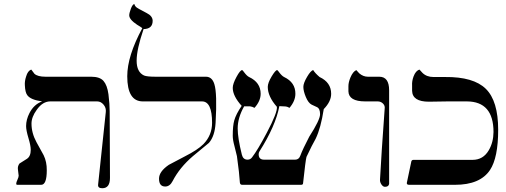

<svg xmlns="http://www.w3.org/2000/svg" viewBox="-20 -951 2606 988"><path d="M545.9 -35.6Q545.9 17.6 506.3 17.6Q482.4 17.6 484.9 -1.5L524.4 -374.5Q526.9 -396 512.9 -412.6Q499 -429.2 480 -429.2H238.8Q199.2 -429.2 168.9 -385.7Q142.1 -349.1 142.1 -314.9Q142.1 -266.6 167.5 -219.7Q204.1 -152.3 204.6 -152.3Q221.2 -118.2 220.7 -74.7Q220.7 0 191.9 0H68.4Q63.5 0 63.5 -6.3Q63.5 -12.7 69.8 -26.1Q76.2 -39.6 76.2 -48.3Q76.2 -44.4 72.3 -78.6Q69.8 -95.2 80.1 -109.4Q97.7 -120.6 117.9 -133.3Q138.2 -146 138.2 -180.2Q138.2 -201.7 126.2 -241.2Q114.3 -280.8 114.3 -302.2Q114.3 -335.4 131.8 -369.6Q154.8 -414.1 196.8 -429.2Q138.2 -437 120.6 -460.9Q109.4 -475.1 107.9 -512.7Q106.4 -533.2 114.3 -557.1Q123 -587.4 141.1 -592.8Q148.9 -582.5 157.2 -571.3Q173.8 -556.2 214.4 -556.2H449.2Q493.7 -556.2 512.7 -534.4Q531.7 -512.7 538.1 -465.8Q544.4 -415 544.4 -378.4Z M1089.4 -318.8Q1085.4 -250.5 1055.2 -215.8Q1014.6 -181.6 972.7 -147.5Q904.3 -88.9 868.2 -19Q854 8.8 830.1 8.8Q798.3 8.8 798.3 -31.7Q798.3 -68.4 849.1 -103Q856.9 -107.9 930.7 -146Q996.6 -179.2 1026.9 -209.5Q1071.3 -255.4 1071.3 -318.8Q1071.3 -429.2 1019.5 -429.2H714.8Q634.8 -429.2 634.8 -558.6Q634.8 -662.6 712.4 -806.2Q704.6 -812.5 685.5 -823.7Q645 -850.6 645 -872.1Q645 -883.3 653.3 -905.8Q661.6 -928.2 671.4 -930.7V-929.2Q673.8 -921.4 679.7 -915.3Q685.5 -909.2 734.9 -883.8Q765.1 -868.7 765.6 -844.2Q765.6 -802.2 718.8 -801.3Q683.1 -697.3 683.1 -638.7Q683.1 -580.1 721.2 -562.5Q736.3 -556.2 780.8 -556.2H1039.6Q1071.3 -556.2 1083 -518.1Q1098.1 -471.2 1089.4 -318.8Z M1684.1 -468.3Q1684.1 -428.7 1646 -389.6Q1630.9 -292 1604.5 -237.3Q1586.9 -207 1557.1 -143.6Q1552.2 -126 1539.6 -8.8Q1539.6 0 1529.3 0H1226.1Q1215.8 0 1214.4 -11.2Q1211.9 -57.1 1199.2 -147.5Q1199.2 -149.9 1186.5 -199.2Q1177.7 -231 1177.7 -252.4Q1177.7 -304.7 1185.5 -331.5Q1194.3 -363.3 1223.6 -406.2Q1177.7 -457 1177.7 -499Q1177.7 -519.5 1196.8 -554.9Q1215.8 -590.3 1226.1 -590.3Q1228.5 -590.3 1236.3 -579.1Q1250.5 -560.1 1261.7 -554.7Q1321.3 -526.9 1321.3 -468.3Q1321.3 -431.6 1289.6 -396Q1278.3 -402.3 1266.6 -403.8H1236.3Q1203.1 -345.2 1203.1 -289.6Q1203.1 -241.2 1224.6 -154.8Q1231 -129.4 1253.9 -129.4Q1268.1 -129.4 1276.9 -141.1Q1306.2 -179.2 1353 -268.1Q1408.7 -373.5 1404.8 -401.4Q1357.9 -454.6 1357.9 -503.9Q1357.9 -524.4 1377.7 -557.4Q1397.5 -590.3 1406.2 -590.3Q1408.7 -590.3 1416.5 -579.1Q1430.7 -560.1 1441.9 -554.7Q1500.5 -526.9 1500 -468.3Q1500 -431.6 1469.7 -396Q1458.5 -402.3 1450.7 -403.1Q1442.9 -403.8 1417.5 -404.8Q1398.4 -303.2 1314.9 -171.4Q1311 -165 1311 -157.2Q1311 -129.4 1338.9 -129.4H1499Q1518.1 -129.4 1525.4 -149.9Q1538.1 -184.1 1571.3 -247.6Q1627 -334 1627 -363.3Q1627 -392.6 1610.8 -399.9Q1600.6 -403.8 1583.5 -412.6Q1566.4 -421.4 1553.7 -451.9Q1541 -482.4 1541 -503.9Q1541 -522.9 1560.1 -555.4Q1579.1 -587.9 1591.8 -590.3Q1600.6 -575.2 1624.5 -554.7Q1684.1 -526.9 1684.1 -468.3Z M1982.4 -45.9V-4.9Q1980 10.3 1960.9 10.3Q1950.7 10.3 1942.4 -2.4Q1934.1 -15.1 1935.5 -27.8Q1941.9 -150.9 1959.5 -392.1Q1961.9 -407.2 1950.7 -418.2Q1939.5 -429.2 1923.8 -429.2H1859.4Q1774.4 -429.2 1772.9 -481V-507.8Q1772.9 -526.9 1783.2 -552.2Q1795.9 -582.5 1813.5 -590.3Q1819.8 -582.5 1828.6 -573.7Q1849.1 -556.2 1873 -556.2H1931.6Q1982.4 -556.2 1982.4 -486.3Z M2543.5 -283.2Q2543.5 -139.6 2501.5 -76.2Q2450.7 0 2321.3 0H2085.4Q2071.3 0 2073.7 -11.2L2096.7 -120.6Q2099.1 -128.4 2107.9 -128.4H2411.6Q2466.3 -128.4 2495.1 -177.7Q2519 -218.3 2519.5 -271.5Q2519.5 -428.7 2382.3 -429.2H2284.7Q2230 -427.7 2187 -427.7Q2102.1 -427.7 2100.6 -483.9V-510.3Q2099.1 -533.2 2107.9 -557.1Q2119.1 -587.4 2138.7 -592.8Q2145 -585 2153.8 -576.2Q2175.3 -554.7 2210.9 -554.7H2270.5Q2416.5 -556.2 2480 -493.9Q2543.5 -431.6 2543.5 -283.2Z"/></svg>

Font: Accordance
Style: Italic
Weight: 400
Italic angle: -11°
Version: Version 1.2 (build January 31, 2020) Miklal Software Solutio